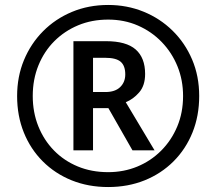

<svg xmlns="http://www.w3.org/2000/svg" viewBox="-20 -744 872 774"><path d="M276 -138V-578H407Q489 -578 527 -544.5Q565 -511 565 -446Q565 -399 541 -371.5Q517 -344 487 -332L603 -138H514L417 -308H355V-138ZM405 -373Q444 -373 464.5 -393Q485 -413 485 -444Q485 -479 466.5 -495Q448 -511 404 -511H355V-373ZM416 10Q336 10 269 -17Q202 -44 152.5 -93.5Q103 -143 76 -210Q49 -277 49 -357Q49 -435 76.5 -501.5Q104 -568 153.5 -618Q203 -668 270 -696Q337 -724 416 -724Q492 -724 558.5 -697Q625 -670 675.5 -620.5Q726 -571 754.5 -504Q783 -437 783 -357Q783 -277 756 -210Q729 -143 679.5 -93.5Q630 -44 563 -17Q496 10 416 10ZM416 -50Q479 -50 533.5 -72.5Q588 -95 629.5 -136.5Q671 -178 694.5 -234Q718 -290 718 -357Q718 -421 695.5 -476.5Q673 -532 632 -574.5Q591 -617 536 -641Q481 -665 416 -665Q350 -665 295 -642Q240 -619 199 -578Q158 -537 135 -480.5Q112 -424 112 -357Q112 -291 134.5 -235Q157 -179 197.5 -137.5Q238 -96 293.5 -73Q349 -50 416 -50Z"/></svg>

Font: Noto Sans Hebrew SemiBold
Style: Regular
Weight: 600
Designer: Monotype Design Team
Foundry: Monotype Imaging Inc.
Version: Version 2.003